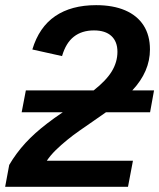

<svg xmlns="http://www.w3.org/2000/svg" viewBox="-32 -718 612 738"><path d="M479 -100.1 460 0H-12.2L3.4 -84Q29.3 -128.4 65.9 -168.5Q83.5 -187.5 103.5 -205.6Q123.5 -223.6 149.2 -243.4Q174.8 -263.2 209.5 -286.6H51.3L67.4 -370.6H328.1Q376 -408.2 397.7 -443.8Q419.4 -479.5 419.4 -519Q419.4 -558.1 396.2 -579.6Q373 -601.1 329.1 -601.1Q282.7 -601.1 252 -577.1Q221.2 -553.2 206.5 -502.4L92.3 -527.8Q118.2 -613.8 180.2 -656Q242.2 -698.2 337.4 -698.2Q402.8 -698.2 449.2 -678.2Q495.6 -658.2 520 -620.1Q544.4 -582 544.4 -527.8Q544.4 -442.9 476.6 -370.6H560.1L544.9 -286.6H375.5L328.6 -253.9Q300.8 -234.9 273.7 -215.8Q246.6 -196.8 227.1 -180.7Q202.1 -160.6 181.9 -140.6Q161.6 -120.6 147.9 -100.1Z"/></svg>

Font: Arimo SemiBold
Style: Italic
Weight: 600
Italic angle: -12°
Version: Version 1.33